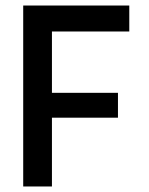

<svg xmlns="http://www.w3.org/2000/svg" viewBox="-20 -675 540 695"><path d="M64 0V-655H448V-561H168V-339H407V-249H168V0Z"/></svg>

Font: Lekton
Style: Bold
Weight: 700
Designer: Paolo Mazzetti, Luciano Perondi, Raffaele Flato, Elena Papassissa, Emilio Macchia, Michela Povoleri, Tobias Seemiller, R
Version: Version 34.000